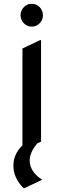

<svg xmlns="http://www.w3.org/2000/svg" viewBox="-20 -767 333 1007"><path d="M105 -645Q87.9 -662.6 87.9 -687.3Q87.9 -711.9 105 -729.5Q122.1 -747.1 146.5 -747.1Q170.9 -747.1 188 -729.5Q205.1 -711.9 205.1 -687.3Q205.1 -662.6 188 -645Q170.9 -627.4 146.5 -627.4Q122.1 -627.4 105 -645ZM97.7 -4.9V-512.7L190.4 -556.6H195.3V-24.4L176.3 -15.6Q135.7 31.7 135.7 74.2Q135.7 133.3 201.2 175.8L108.4 219.7H103.5Q50.3 167.5 50.3 100.6Q50.3 42 97.7 -4.9Z"/></svg>

Font: Nova Oval
Style: Book
Weight: 400
Version: Version 2.000